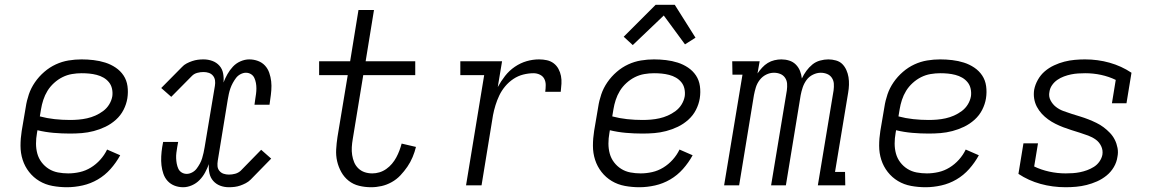

<svg xmlns="http://www.w3.org/2000/svg" viewBox="-20 -777 4840 805"><path d="M261 8Q230 8 200 2.5Q170 -3 145 -18Q120 -33 102 -56Q84 -79 75 -107Q66 -135 66 -166Q66 -197 71 -228L88 -328Q92 -355 101 -381.5Q110 -408 126.5 -432Q143 -456 165.5 -475.5Q188 -495 214 -507Q240 -519 267.5 -523.5Q295 -528 322 -528Q347 -528 372.5 -525Q398 -522 421.5 -514.5Q445 -507 465 -493.5Q485 -480 498 -460.5Q511 -441 514.5 -416Q518 -391 514 -365Q510 -340 498 -316.5Q486 -293 466 -275Q446 -257 422 -245.5Q398 -234 373 -227.5Q348 -221 323.5 -219Q299 -217 274 -217Q239 -217 204.5 -220Q170 -223 137 -231L135 -219Q131 -197 131 -175Q131 -153 136.5 -133Q142 -113 154.5 -96.5Q167 -80 184.5 -69Q202 -58 223 -54Q244 -50 266 -50Q290 -50 314.5 -55.5Q339 -61 361 -74.5Q383 -88 400.5 -107.5Q418 -127 429 -150L484 -126Q467 -95 443.5 -68.5Q420 -42 390 -24.5Q360 -7 326.5 0.5Q293 8 261 8ZM274 -274Q291 -274 309 -275.5Q327 -277 345 -281Q363 -285 380 -292.5Q397 -300 412.5 -311.5Q428 -323 438 -339.5Q448 -356 451 -374Q453 -390 449.5 -405.5Q446 -421 436.5 -432.5Q427 -444 414 -451.5Q401 -459 385.5 -463Q370 -467 354.5 -468.5Q339 -470 322 -470Q302 -470 281.5 -466.5Q261 -463 242 -453.5Q223 -444 206.5 -429Q190 -414 179 -396Q168 -378 161.5 -358Q155 -338 152 -319L147 -289Q177 -281 209 -277.5Q241 -274 274 -274Z M748 8Q729 8 712 1.5Q695 -5 683 -18Q671 -31 665 -48.5Q659 -66 657 -84Q655 -102 656 -121.5Q657 -141 660 -160L664 -182H727L723 -160Q721 -148 719.5 -136.5Q718 -125 718.5 -113.5Q719 -102 721 -91Q723 -80 727.5 -70Q732 -60 741.5 -54Q751 -48 763 -48Q774 -48 785.5 -54Q797 -60 804.5 -70Q812 -80 818 -91Q824 -102 827.5 -113.5Q831 -125 833.5 -136.5Q836 -148 838 -160L881 -417Q883 -429 881.5 -440Q880 -451 873 -459.5Q866 -468 855.5 -471.5Q845 -475 833 -475Q820 -475 807 -471.5Q794 -468 785 -459L698 -371L656 -408L743 -496Q751 -505 762.5 -511Q774 -517 786 -521Q798 -525 809.5 -526.5Q821 -528 833 -528Q853 -528 870.5 -521.5Q888 -515 900 -501.5Q912 -488 915.5 -469Q919 -450 917 -431Q924 -449 933.5 -466Q943 -483 956.5 -497.5Q970 -512 988.5 -520Q1007 -528 1025 -528Q1044 -528 1061.5 -521.5Q1079 -515 1091 -502Q1103 -489 1109 -471.5Q1115 -454 1117 -436Q1119 -418 1117.5 -398.5Q1116 -379 1113 -360L1110 -338H1047L1050 -360Q1052 -372 1053.5 -383.5Q1055 -395 1055 -406.5Q1055 -418 1053 -429Q1051 -440 1046.5 -450Q1042 -460 1032.5 -466Q1023 -472 1011 -472Q1000 -472 988.5 -466Q977 -460 969.5 -450Q962 -440 956 -429Q950 -418 946 -406.5Q942 -395 939.5 -383.5Q937 -372 935 -360L893 -103Q891 -91 892 -80Q893 -69 900 -60.5Q907 -52 917.5 -48.5Q928 -45 940 -45Q953 -45 966 -48.5Q979 -52 989 -61L1075 -149L1117 -112L1031 -24Q1022 -15 1010.5 -9Q999 -3 987.5 1Q976 5 964 6.5Q952 8 940 8Q920 8 903 1.5Q886 -5 874 -18.5Q862 -32 858 -51Q854 -70 856 -89Q849 -71 840 -54Q831 -37 817 -22.5Q803 -8 784.5 0Q766 8 748 8Z M1536 8Q1510 8 1485.5 2Q1461 -4 1442 -19Q1423 -34 1411 -55.5Q1399 -77 1393.5 -101Q1388 -125 1389.5 -151Q1391 -177 1395 -203L1438 -462H1318V-520H1448L1483 -735H1548L1513 -520H1721V-462H1503L1459 -194Q1456 -177 1455 -160Q1454 -143 1456.5 -127Q1459 -111 1465 -96.5Q1471 -82 1482.5 -71Q1494 -60 1509 -55Q1524 -50 1541 -50Q1556 -50 1571 -54.5Q1586 -59 1599.5 -68.5Q1613 -78 1623.5 -90.5Q1634 -103 1641.5 -117Q1649 -131 1654.5 -145.5Q1660 -160 1664 -175L1724 -161Q1719 -140 1710 -118.5Q1701 -97 1688 -78Q1675 -59 1659 -42Q1643 -25 1622.5 -13.5Q1602 -2 1580 3Q1558 8 1536 8Z M1934 0 2010 -462H1910V-520H2085L2067 -412Q2080 -436 2097.5 -458.5Q2115 -481 2138.5 -497Q2162 -513 2188 -520.5Q2214 -528 2240 -528Q2257 -528 2273 -524.5Q2289 -521 2301.5 -511.5Q2314 -502 2321.5 -488Q2329 -474 2332 -458.5Q2335 -443 2334 -426Q2333 -409 2331 -392H2266Q2268 -406 2268 -420.5Q2268 -435 2262 -446.5Q2256 -458 2243.5 -464Q2231 -470 2217 -470Q2196 -470 2174 -464.5Q2152 -459 2132.5 -446Q2113 -433 2098 -415Q2083 -397 2073.5 -377Q2064 -357 2057.5 -336Q2051 -315 2047 -294L1999 0Z M2661 8Q2630 8 2600 2.5Q2570 -3 2545 -18Q2520 -33 2502 -56Q2484 -79 2475 -107Q2466 -135 2466 -166Q2466 -197 2471 -228L2488 -328Q2492 -355 2501 -381.5Q2510 -408 2526.5 -432Q2543 -456 2565.5 -475.5Q2588 -495 2614 -507Q2640 -519 2667.5 -523.5Q2695 -528 2722 -528Q2747 -528 2772.5 -525Q2798 -522 2821.5 -514.5Q2845 -507 2865 -493.5Q2885 -480 2898 -460.5Q2911 -441 2914.5 -416Q2918 -391 2914 -365Q2910 -340 2898 -316.5Q2886 -293 2866 -275Q2846 -257 2822 -245.5Q2798 -234 2773 -227.5Q2748 -221 2723.5 -219Q2699 -217 2674 -217Q2639 -217 2604.5 -220Q2570 -223 2537 -231L2535 -219Q2531 -197 2531 -175Q2531 -153 2536.5 -133Q2542 -113 2554.5 -96.5Q2567 -80 2584.5 -69Q2602 -58 2623 -54Q2644 -50 2666 -50Q2690 -50 2714.5 -55.5Q2739 -61 2761 -74.5Q2783 -88 2800.5 -107.5Q2818 -127 2829 -150L2884 -126Q2867 -95 2843.5 -68.5Q2820 -42 2790 -24.5Q2760 -7 2726.5 0.5Q2693 8 2661 8ZM2674 -274Q2691 -274 2709 -275.5Q2727 -277 2745 -281Q2763 -285 2780 -292.5Q2797 -300 2812.5 -311.5Q2828 -323 2838 -339.5Q2848 -356 2851 -374Q2853 -390 2849.5 -405.5Q2846 -421 2836.5 -432.5Q2827 -444 2814 -451.5Q2801 -459 2785.5 -463Q2770 -467 2754.5 -468.5Q2739 -470 2722 -470Q2702 -470 2681.5 -466.5Q2661 -463 2642 -453.5Q2623 -444 2606.5 -429Q2590 -414 2579 -396Q2568 -378 2561.5 -358Q2555 -338 2552 -319L2547 -289Q2577 -281 2609 -277.5Q2641 -274 2674 -274ZM2633 -588 2595 -623 2729 -757H2809L2896 -619L2852 -591L2763 -712Z M3524 0H3409L3475 -398Q3477 -413 3476 -426.5Q3475 -440 3467.5 -451Q3460 -462 3447.5 -467Q3435 -472 3421 -472Q3405 -472 3388.5 -464Q3372 -456 3361.5 -441.5Q3351 -427 3345.5 -410.5Q3340 -394 3337 -378L3275 0H3213L3279 -398Q3281 -413 3280 -426.5Q3279 -440 3271.5 -451Q3264 -462 3251.5 -467Q3239 -472 3225 -472Q3208 -472 3192 -464Q3176 -456 3165 -441.5Q3154 -427 3149 -410.5Q3144 -394 3141 -378L3079 0H3016L3093 -464H3051L3050 -520H3165L3156 -469Q3165 -482 3175.5 -493.5Q3186 -505 3199 -513Q3212 -521 3227 -524.5Q3242 -528 3256 -528Q3273 -528 3289 -523Q3305 -518 3316.5 -506.5Q3328 -495 3334 -480Q3340 -465 3342 -448Q3350 -465 3361 -480Q3372 -495 3386 -506.5Q3400 -518 3418 -523Q3436 -528 3453 -528Q3469 -528 3485 -523.5Q3501 -519 3511.5 -508.5Q3522 -498 3528.5 -483.5Q3535 -469 3537.5 -453.5Q3540 -438 3539.5 -421.5Q3539 -405 3536 -388L3481 -56H3523Z M3861 8Q3830 8 3800 2.5Q3770 -3 3745 -18Q3720 -33 3702 -56Q3684 -79 3675 -107Q3666 -135 3666 -166Q3666 -197 3671 -228L3688 -328Q3692 -355 3701 -381.5Q3710 -408 3726.5 -432Q3743 -456 3765.5 -475.5Q3788 -495 3814 -507Q3840 -519 3867.5 -523.5Q3895 -528 3922 -528Q3947 -528 3972.5 -525Q3998 -522 4021.5 -514.5Q4045 -507 4065 -493.5Q4085 -480 4098 -460.5Q4111 -441 4114.5 -416Q4118 -391 4114 -365Q4110 -340 4098 -316.5Q4086 -293 4066 -275Q4046 -257 4022 -245.5Q3998 -234 3973 -227.5Q3948 -221 3923.5 -219Q3899 -217 3874 -217Q3839 -217 3804.5 -220Q3770 -223 3737 -231L3735 -219Q3731 -197 3731 -175Q3731 -153 3736.5 -133Q3742 -113 3754.5 -96.5Q3767 -80 3784.5 -69Q3802 -58 3823 -54Q3844 -50 3866 -50Q3890 -50 3914.5 -55.5Q3939 -61 3961 -74.5Q3983 -88 4000.5 -107.5Q4018 -127 4029 -150L4084 -126Q4067 -95 4043.5 -68.5Q4020 -42 3990 -24.5Q3960 -7 3926.5 0.5Q3893 8 3861 8ZM3874 -274Q3891 -274 3909 -275.5Q3927 -277 3945 -281Q3963 -285 3980 -292.5Q3997 -300 4012.5 -311.5Q4028 -323 4038 -339.5Q4048 -356 4051 -374Q4053 -390 4049.5 -405.5Q4046 -421 4036.5 -432.5Q4027 -444 4014 -451.5Q4001 -459 3985.5 -463Q3970 -467 3954.5 -468.5Q3939 -470 3922 -470Q3902 -470 3881.5 -466.5Q3861 -463 3842 -453.5Q3823 -444 3806.5 -429Q3790 -414 3779 -396Q3768 -378 3761.5 -358Q3755 -338 3752 -319L3747 -289Q3777 -281 3809 -277.5Q3841 -274 3874 -274Z M4448 8Q4393 8 4342.5 -6Q4292 -20 4250 -48L4271 -176H4332L4316 -79Q4345 -65 4379 -57.5Q4413 -50 4448 -50Q4463 -50 4478 -51Q4493 -52 4508 -55Q4523 -58 4538 -63.5Q4553 -69 4566.5 -77.5Q4580 -86 4589.5 -99.5Q4599 -113 4602 -128Q4605 -147 4597 -164Q4589 -181 4574.5 -191.5Q4560 -202 4542.5 -208.5Q4525 -215 4507.5 -220.5Q4490 -226 4472.5 -231.5Q4455 -237 4438 -243.5Q4421 -250 4405 -258Q4389 -266 4374.5 -276.5Q4360 -287 4348 -300Q4336 -313 4327.5 -329Q4319 -345 4316 -363.5Q4313 -382 4316 -401Q4320 -422 4331.5 -442.5Q4343 -463 4360.5 -478Q4378 -493 4399.5 -503Q4421 -513 4442.5 -518.5Q4464 -524 4486 -526Q4508 -528 4529 -528Q4583 -528 4632.5 -514Q4682 -500 4724 -472L4703 -344H4642L4658 -442Q4629 -456 4596.5 -463Q4564 -470 4530 -470Q4515 -470 4500 -469Q4485 -468 4470.5 -465Q4456 -462 4441 -456.5Q4426 -451 4413 -442Q4400 -433 4391 -420Q4382 -407 4380 -392Q4376 -373 4384.5 -356.5Q4393 -340 4407 -329Q4421 -318 4438.5 -311.5Q4456 -305 4473.5 -299.5Q4491 -294 4509 -288.5Q4527 -283 4543.5 -276.5Q4560 -270 4576.5 -262Q4593 -254 4607 -243.5Q4621 -233 4633.5 -220Q4646 -207 4654 -191Q4662 -175 4665.5 -156.5Q4669 -138 4665 -119Q4662 -97 4650 -76.5Q4638 -56 4619.5 -41Q4601 -26 4579.5 -16.5Q4558 -7 4536 -1.5Q4514 4 4492 6Q4470 8 4448 8Z"/></svg>

Font: Iosevka HT Light Extended
Style: Italic
Weight: 300
Width: 7
Italic angle: -9°
Monospace: yes
Designer: Belleve Invis
Foundry: Belleve Invis
Version: Version 32.3.0; ttfautohint (v1.8.4)